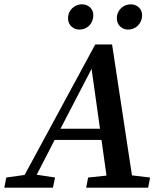

<svg xmlns="http://www.w3.org/2000/svg" viewBox="-49 -869 751 889"><path d="M-29 0H196L206 -47L121 -60L204 -221H421L444 -56L359 -47L350 0H637L646 -47L562 -57L470 -663H392L65 -59L-20 -47ZM231 -273 375 -550 414 -273ZM319 -732C353 -732 383 -758 383 -799C383 -828 361 -849 330 -849C299 -849 266 -825 266 -784C266 -751 292 -732 319 -732ZM544 -732C578 -732 609 -758 609 -799C609 -828 586 -849 556 -849C525 -849 492 -825 492 -784C492 -751 518 -732 544 -732Z"/></svg>

Font: Source Serif Pro Semibold
Style: Italic
Weight: 600
Italic angle: -12°
Designer: Frank Grießhammer
Foundry: Adobe Systems Incorporated
Version: Version 3.001;hotconv 1.0.111;makeotfexe 2.5.65597